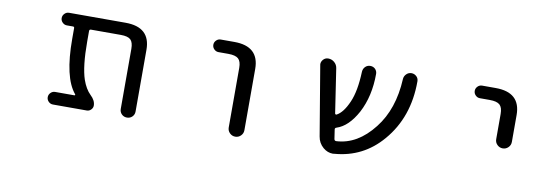

<svg xmlns="http://www.w3.org/2000/svg" viewBox="-46 -827 3092 1085"><g transform="rotate(10 1500.0 -284.0)"><path d="M747.1 -62.5Q747.1 -44.9 734.9 -32.7Q722.7 -20.5 704.6 -20.5Q686.5 -20.5 674.3 -32.7Q662.1 -44.9 662.1 -62.5V-407.2Q662.1 -444.3 646.5 -459.5Q630.9 -474.6 589.8 -474.6H418.9Q409.2 -474.6 409.2 -464.8V-405.3Q409.2 -261.7 433.6 -189.5Q451.2 -138.7 480.5 -110.4Q508.8 -84 508.8 -54.7Q508.8 -41 498.5 -30.8Q488.3 -20.5 474.6 -20.5H280.3Q265.6 -20.5 254.9 -31.2Q244.1 -42 244.1 -56.6Q244.1 -71.3 254.9 -82Q265.6 -92.8 280.3 -92.8H390.6Q393.6 -92.8 394.5 -95.2Q395.5 -97.7 393.6 -99.6Q323.2 -183.6 323.2 -405.3V-466.8Q323.2 -474.6 315.4 -474.6H280.3Q265.6 -474.6 254.9 -485.4Q244.1 -496.1 244.1 -510.7Q244.1 -525.4 254.9 -536.1Q265.6 -546.9 280.3 -546.9H604.5Q747.1 -546.9 747.1 -417Z M1150.4 -474.6Q1135.7 -474.6 1125 -485.4Q1114.3 -496.1 1114.3 -510.7Q1114.3 -525.4 1125 -536.1Q1135.7 -546.9 1150.4 -546.9H1228.5Q1371.1 -546.9 1371.1 -417V-65.4Q1371.1 -46.9 1357.9 -33.7Q1344.7 -20.5 1326.2 -20.5Q1307.6 -20.5 1294.4 -33.7Q1281.2 -46.9 1281.2 -65.4V-407.2Q1281.2 -444.3 1264.6 -459.5Q1248 -474.6 1207 -474.6Z M2275.4 -534.2Q2286.1 -523.4 2286.1 -506.8Q2286.1 -300.8 2166 -161.1Q2058.6 -35.2 1894.5 -22.5Q1890.6 -21.5 1886.7 -21.5Q1855.5 -21.5 1830.1 -43Q1801.8 -67.4 1795.9 -104.5L1729.5 -501Q1728.5 -504.9 1728.5 -507.8Q1728.5 -521.5 1738.3 -533.2Q1750 -546.9 1767.6 -546.9Q1788.1 -546.9 1803.2 -533.7Q1818.4 -520.5 1821.3 -501L1859.4 -249Q1859.4 -245.1 1862.8 -243.2Q1866.2 -241.2 1869.1 -243.2Q1906.2 -262.7 1935.5 -330.1Q1963.9 -394.5 1967.8 -505.9Q1968.8 -523.4 1980.5 -535.2Q1992.2 -546.9 2009.3 -546.9Q2026.4 -546.9 2038.1 -535.2Q2048.8 -523.4 2048.8 -507.8Q2048.8 -379.9 1998 -283.2Q1948.2 -191.4 1880.9 -169.9Q1871.1 -167 1873 -157.2L1880.9 -104.5Q1882.8 -94.7 1892.6 -94.7Q2013.7 -100.6 2106.4 -219.7Q2194.3 -331.1 2203.1 -505.9Q2204.1 -522.5 2216.3 -534.7Q2228.5 -546.9 2245.6 -546.9Q2262.7 -546.9 2275.4 -534.2Z M2650.4 -474.6Q2635.7 -474.6 2625 -485.4Q2614.3 -496.1 2614.3 -510.7Q2614.3 -525.4 2625 -536.1Q2635.7 -546.9 2650.4 -546.9H2728.5Q2871.1 -546.9 2871.1 -417V-262.7Q2871.1 -244.1 2857.9 -231Q2844.7 -217.8 2826.2 -217.8Q2807.6 -217.8 2794.4 -231Q2781.2 -244.1 2781.2 -262.7V-407.2Q2781.2 -444.3 2764.6 -459.5Q2748 -474.6 2707 -474.6Z"/></g></svg>

Font: Rounded-X Mgen+ 1m regular
Style: Regular
Weight: 400
Designer: [Source Han Sans]
Ryoko NISHIZUKA  (kana & ideographs); Paul D. Hunt (Latin, Greek & Cyrillic); Wenlong ZHANG  (bopomofo
Version: Version 1.059.20150602